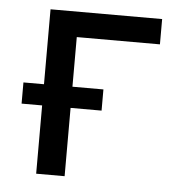

<svg xmlns="http://www.w3.org/2000/svg" viewBox="-43 -562 587 605"><g transform="rotate(5 250.0 -260.0)"><path d="M93 0V-216H28V-283H93V-520H446V-440H183V-283H281V-216H183V0Z"/></g></svg>

Font: Iosevka Term Curly Medium
Style: Regular
Weight: 500
Designer: Belleve Invis
Foundry: Belleve Invis
Version: Version 32.3.0